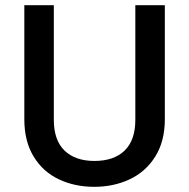

<svg xmlns="http://www.w3.org/2000/svg" viewBox="-20 -715 730 742"><path d="M188 -695V-252Q188 -173 229.5 -133Q271 -93 345 -93Q420 -93 461.5 -133Q503 -173 503 -252V-695H617V-254Q617 -169 580 -110Q543 -51 481 -22Q419 7 344 7Q269 7 207.5 -22Q146 -51 110 -110Q74 -169 74 -254V-695Z"/></svg>

Font: Poppins Cyr Med
Style: Regular
Weight: 500
Designer: Ninad Kale (Devanagari), Jonny Pinhorn (Latin)
Foundry: Indian Type Foundry
Version: 4.004